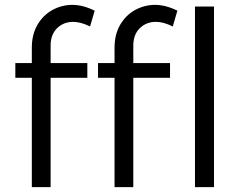

<svg xmlns="http://www.w3.org/2000/svg" viewBox="-20 -769 999 789"><path d="M43 0ZM188 -582V-509.8H338.9V-449.2H188V0H110.8V-449.2H43V-509.8H110.8V-573.2Q110.8 -627.4 134 -667.2Q157.2 -707 195.6 -728Q233.9 -749 277.8 -749Q320.8 -749 369.1 -725.1L350.1 -660.2Q312 -679.2 280.8 -679.2Q241.2 -679.2 214.6 -653.1Q188 -627 188 -582ZM527.8 -582V-509.8H678.7V-449.2H527.8V0H450.7V-449.2H382.8V-509.8H450.7V-573.2Q450.7 -627.4 473.9 -667.2Q497.1 -707 535.4 -728Q573.7 -749 617.7 -749Q660.6 -749 709 -725.1L689.9 -660.2Q651.9 -679.2 620.6 -679.2Q581.1 -679.2 554.4 -653.1Q527.8 -627 527.8 -582ZM781.2 -742.2H859.4V0H781.2Z"/></svg>

Font: Argentum Sans Light
Style: Regular
Weight: 300
Designer: Julieta Ulanovsky (Modified by Cristiano Sobral)
Foundry: Julieta Ulanovsky
Version: Version 1.000; ttfautohint (v1.5.65-e2d9)